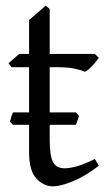

<svg xmlns="http://www.w3.org/2000/svg" viewBox="-20 -645 385 680"><path d="M330 -58Q282 -21 238 -3Q194 15 168 15Q135 15 109 -12.5Q83 -40 83 -108V-407H21L10 -421L48 -454H83V-574L142 -625L156 -613V-454H316L330 -440Q321 -427 306 -411Q291 -395 281 -391Q270 -396 246 -401.5Q222 -407 182 -407H156V-150Q156 -92 168 -70.5Q180 -49 209 -49Q227 -49 252.5 -56Q278 -63 316 -82ZM249 -203H26L15 -214Q18 -222 20 -230.5Q22 -239 26 -247H249L260 -234Z"/></svg>

Font: ChillKai
Style: Regular
Weight: 400
Designer: ChillType
Foundry: 寒蝉字型
Version: Version 2.000